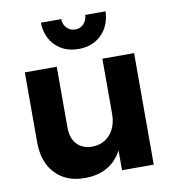

<svg xmlns="http://www.w3.org/2000/svg" viewBox="-84 -832 829 912"><g transform="rotate(-10 330.0 -375.5)"><path d="M585 -538V0H432V-95Q377 6 252 6Q163 6 110.5 -49.5Q58 -105 58 -200V-538H212V-244Q212 -193 239 -164Q266 -135 313 -135Q368 -136 400 -174Q432 -212 432 -272V-538ZM330 -697Q354 -697 370 -713.5Q386 -730 388 -757H486Q483 -687 440 -645Q397 -603 330 -603Q262 -603 219 -645Q176 -687 174 -757H272Q273 -730 289.5 -713.5Q306 -697 330 -697Z"/></g></svg>

Font: Montserrat SemiBold
Style: Regular
Weight: 600
Designer: Julieta Ulanovsky
Foundry: Julieta Ulanovsky
Version: Version 6.001